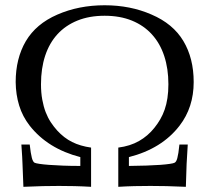

<svg xmlns="http://www.w3.org/2000/svg" viewBox="-20 -721 808 741"><path d="M477.5 -114.7V-80.6Q513.7 -81.1 544.4 -82Q575.2 -83 598.1 -84.7Q621.1 -86.4 635.5 -88.6Q649.9 -90.8 653.3 -92.8Q656.7 -94.2 659.4 -98.4Q662.1 -102.5 664.3 -110.6Q666.5 -118.7 668.5 -131.3Q670.4 -144 672.4 -163.1H704.6Q701.2 -110.4 700.2 -87.9L697.3 0Q656.2 -2 622.3 -2.7Q588.4 -3.4 560.1 -3.4Q529.3 -3.4 499 -2.7Q468.8 -2 436.5 0V-151.4Q482.4 -157.2 516.6 -176.8Q550.8 -196.3 575.7 -227.5Q588.4 -243.2 598.4 -260.5Q608.4 -277.8 615.5 -298.1Q622.6 -318.4 626.2 -342.5Q629.9 -366.7 629.9 -396Q629.9 -456.1 613.8 -504.9Q597.7 -553.7 566.4 -588.1Q535.2 -622.6 489.3 -641.4Q443.4 -660.2 383.8 -660.2Q324.7 -660.2 278.8 -641.6Q232.9 -623 201.7 -588.9Q170.4 -554.7 154.3 -505.9Q138.2 -457 138.2 -396Q138.2 -363.3 143.1 -336.7Q147.9 -310.1 156.2 -288.3Q164.6 -266.6 176 -249.3Q187.5 -231.9 200.7 -217.3Q227.1 -188.5 258.5 -172.9Q290 -157.2 331.5 -151.4V0Q297.9 -2 267.3 -2.7Q236.8 -3.4 207.5 -3.4Q179.2 -3.4 145.3 -2.7Q111.3 -2 70.3 0L66.9 -86.9Q66.4 -108.9 62.5 -163.1H94.7Q98.6 -128.4 102.8 -112.3Q106.9 -96.2 113.8 -92.8Q118.2 -90.8 132.3 -88.6Q146.5 -86.4 169.2 -84.7Q191.9 -83 222.4 -81.8Q252.9 -80.6 290 -80.6V-114.7Q164.6 -147 94.7 -235.8Q66.9 -271.5 54 -313.7Q41 -356 40.5 -404.3Q40.5 -495.1 79.6 -562Q119.1 -628.9 201.2 -664.6Q283.7 -700.7 383.8 -700.7Q482.9 -700.7 564.5 -665Q647.9 -629.4 687.7 -562.7Q727.5 -496.1 727.5 -404.3Q727.5 -306.6 672.9 -235.8Q604.5 -147 477.5 -114.7Z"/></svg>

Font: XB Kayhan
Style: Regular
Weight: 400
Designer: Behnam
Foundry: Irmug
Version: Version 7.300 2009